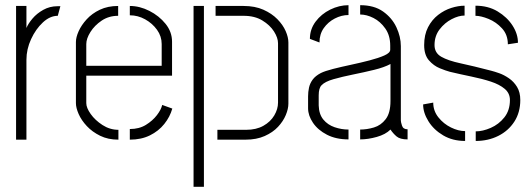

<svg xmlns="http://www.w3.org/2000/svg" viewBox="-20 -539 2048 741"><path d="M42 0V-516H82V-431Q89 -448 105.5 -467.5Q122 -487 147 -501Q172 -515 202 -515Q205 -515 207.5 -515Q210 -515 213 -515L203 -478Q173 -478 145.5 -452.5Q118 -427 100 -388Q82 -349 82 -308V0Z M437 0Q397 0 366.5 -15Q336 -30 315 -52.5Q294 -75 283.5 -99Q273 -123 273 -141V-377Q273 -395 283.5 -418.5Q294 -442 314.5 -464.5Q335 -487 365.5 -501.5Q396 -516 436 -516V-478Q400 -478 372.5 -459.5Q345 -441 329 -415.5Q313 -390 313 -369V-285H604V-369Q604 -399 586 -424Q568 -449 540 -464.5Q512 -480 481 -480V-516Q519 -516 556.5 -497Q594 -478 619 -447Q644 -416 644 -378V-247H313V-141Q313 -123 330 -99Q347 -75 375.5 -56.5Q404 -38 437 -38ZM481 0V-41Q517 -41 543 -57Q569 -73 585.5 -94.5Q602 -116 606 -134L645 -120Q636 -88 614 -60.5Q592 -33 558.5 -16.5Q525 0 481 0Z M819 0V-38H930Q969 -38 996.5 -53.5Q1024 -69 1038.5 -93.5Q1053 -118 1053 -143V-372Q1053 -393 1037.5 -417.5Q1022 -442 992.5 -460Q963 -478 920 -478H812V-516H920Q964 -516 996.5 -501.5Q1029 -487 1050.5 -465Q1072 -443 1082.5 -419Q1093 -395 1093 -375V-139Q1093 -119 1083 -95Q1073 -71 1053 -49.5Q1033 -28 1001.5 -14Q970 0 928 0ZM727 182V-516H767V182Z M1325 -1Q1277 -1 1242 -19Q1207 -37 1188 -65Q1169 -93 1169 -121V-167Q1169 -184 1172.5 -200.5Q1176 -217 1186.5 -231.5Q1197 -246 1218 -257Q1234 -265 1265.5 -273Q1297 -281 1334.5 -289Q1372 -297 1406.5 -306Q1441 -315 1463.5 -325Q1486 -335 1486 -347V-363Q1486 -402 1467 -429Q1448 -456 1421.5 -469.5Q1395 -483 1370 -483V-519Q1424 -519 1458.5 -494.5Q1493 -470 1510 -433.5Q1527 -397 1527 -361V-74Q1527 -68 1531.5 -54Q1536 -40 1553 -40V-1Q1524 -1 1510.5 -12.5Q1497 -24 1487 -39Q1468 -20 1434 -10.5Q1400 -1 1370 -1V-39Q1396 -39 1423 -47Q1450 -55 1468.5 -79Q1487 -103 1487 -149V-292Q1463 -279 1424 -269.5Q1385 -260 1343 -251.5Q1301 -243 1267.5 -233.5Q1234 -224 1221 -210Q1210 -199 1210 -171V-132Q1211 -98 1228 -77.5Q1245 -57 1271.5 -48Q1298 -39 1325 -39ZM1213 -375 1176 -389Q1176 -426 1198 -455.5Q1220 -485 1254.5 -502Q1289 -519 1325 -519V-481Q1298 -481 1272 -467.5Q1246 -454 1229.5 -430.5Q1213 -407 1213 -375Z M1816 5V-32Q1843 -32 1874 -45.5Q1905 -59 1926.5 -86Q1948 -113 1948 -153Q1948 -179 1928 -196Q1908 -213 1874.5 -224Q1841 -235 1799.5 -243.5Q1758 -252 1716 -262Q1701 -266 1677.5 -275.5Q1654 -285 1635.5 -306Q1617 -327 1617 -365Q1617 -405 1632 -434Q1647 -463 1671 -481.5Q1695 -500 1722 -508.5Q1749 -517 1773 -517V-479Q1750 -479 1723 -465Q1696 -451 1676.5 -425.5Q1657 -400 1657 -365Q1657 -335 1683 -320Q1709 -305 1758 -294.5Q1807 -284 1876 -266Q1888 -263 1906.5 -256.5Q1925 -250 1944 -237Q1963 -224 1975.5 -203.5Q1988 -183 1988 -153Q1988 -105 1965 -69.5Q1942 -34 1903 -14.5Q1864 5 1816 5ZM1775 5Q1727 5 1690.5 -16.5Q1654 -38 1633.5 -71Q1613 -104 1613 -136L1652 -143Q1652 -111 1672 -86Q1692 -61 1720.5 -47Q1749 -33 1775 -33ZM1940 -368Q1940 -405 1917.5 -429.5Q1895 -454 1865.5 -466Q1836 -478 1815 -478V-517Q1864 -517 1900.5 -495Q1937 -473 1958 -440.5Q1979 -408 1979 -374Z"/></svg>

Font: Stick No Bills ExtraLight ExtraLight
Style: Regular
Weight: 250
Version: Version 2.000